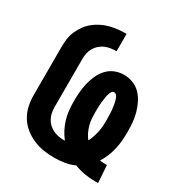

<svg xmlns="http://www.w3.org/2000/svg" viewBox="-175 -870 950 1005"><g transform="rotate(30 300.0 -367.5)"><path d="M542 8Q510 8 478 2.5Q446 -3 416 -15Q388 -2 357 3Q326 8 295 8Q262 8 230 3Q198 -2 168 -15Q138 -28 112.5 -48.5Q87 -69 70 -97Q53 -125 46 -156.5Q39 -188 39 -221V-514Q39 -539 42.5 -563.5Q46 -588 56 -610.5Q66 -633 80.5 -653Q95 -673 114.5 -688.5Q134 -704 156.5 -715Q179 -726 202.5 -732Q226 -738 250.5 -740.5Q275 -743 300 -743V-638Q283 -638 265.5 -635.5Q248 -633 232 -626Q216 -619 203 -607.5Q190 -596 181 -581Q172 -566 168.5 -548.5Q165 -531 165 -514V-221Q165 -204 168.5 -187.5Q172 -171 180 -156Q188 -141 200.5 -129.5Q213 -118 228.5 -110.5Q244 -103 260.5 -100Q277 -97 294 -97Q295 -97 297 -97Q299 -97 300 -97Q283 -118 270.5 -142.5Q258 -167 250 -193.5Q242 -220 239.5 -247.5Q237 -275 237 -302Q237 -330 239.5 -357.5Q242 -385 248.5 -412Q255 -439 266.5 -464Q278 -489 297 -509.5Q316 -530 342 -540.5Q368 -551 396 -551Q424 -551 450.5 -541Q477 -531 496.5 -511Q516 -491 528.5 -465.5Q541 -440 548.5 -413Q556 -386 558.5 -358Q561 -330 561 -302Q561 -275 559 -249Q557 -223 551 -197Q545 -171 535 -146.5Q525 -122 511 -99Q519 -98 527.5 -97.5Q536 -97 544 -97Q546 -97 548.5 -97Q551 -97 554 -97L561 8Q556 8 551.5 8Q547 8 542 8ZM405 -160Q414 -176 419.5 -193.5Q425 -211 429 -229Q433 -247 434 -265.5Q435 -284 435 -302Q435 -310 434.5 -317.5Q434 -325 434 -333Q434 -341 433.5 -349Q433 -357 432 -364.5Q431 -372 430 -380Q429 -388 427.5 -395.5Q426 -403 424 -411Q422 -419 419 -426Q416 -433 410.5 -439.5Q405 -446 397 -446Q389 -446 384 -439.5Q379 -433 376.5 -425.5Q374 -418 372 -410.5Q370 -403 369 -395Q368 -387 367 -379.5Q366 -372 365 -364Q364 -356 364 -348.5Q364 -341 363.5 -333Q363 -325 363 -317.5Q363 -310 363 -302Q363 -283 364.5 -264Q366 -245 371.5 -227Q377 -209 385 -192Q393 -175 405 -160Z"/></g></svg>

Font: Iosevka SS04 XBd Ex
Style: Regular
Weight: 800
Width: 7
Monospace: yes
Designer: Belleve Invis
Foundry: Belleve Invis
Version: Version 19.0.0; ttfautohint (v1.8.4)